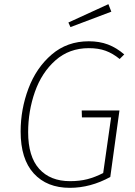

<svg xmlns="http://www.w3.org/2000/svg" viewBox="-20 -891 648 921"><path d="M576 -630 554 -608Q521 -635 486.5 -647.5Q452 -660 406 -660Q312 -660 246 -601.5Q180 -543 147.5 -450.5Q115 -358 115 -257Q115 -140 168 -81Q221 -22 316 -22Q362 -22 399 -31.5Q436 -41 475 -61L513 -328H373L372 -361H553L509 -42Q414 10 315 10Q205 10 142 -59Q79 -128 79 -260Q79 -367 116.5 -466.5Q154 -566 228 -629.5Q302 -693 406 -693Q457 -693 498 -677.5Q539 -662 576 -630ZM514 -835 318 -761 308 -783 500 -871Z"/></svg>

Font: FiraGO UltraLight
Style: Italic
Weight: 200
Italic angle: -8°
Designer: bBox Type GmbH
Foundry: bBox Type GmbH
Version: Version 1.001